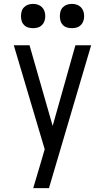

<svg xmlns="http://www.w3.org/2000/svg" viewBox="-20 -968 540 988"><path d="M151 0Q160 -30 169 -60.5Q178 -91 187 -121L210 -200L51 -735H132L251 -320L368 -735H449L232 0ZM350 -823Q337 -823 325 -826.5Q313 -830 304 -839Q295 -848 291.5 -860Q288 -872 288 -885Q288 -898 291.5 -910Q295 -922 304 -931Q313 -940 325 -944Q337 -948 350 -948Q363 -948 375 -944Q387 -940 396 -931Q405 -922 409 -910Q413 -898 413 -885Q413 -872 409 -860Q405 -848 396 -839Q387 -830 375 -826.5Q363 -823 350 -823ZM150 -823Q137 -823 125 -826.5Q113 -830 104 -839Q95 -848 91.5 -860Q88 -872 88 -885Q88 -898 91.5 -910Q95 -922 104 -931Q113 -940 125 -944Q137 -948 150 -948Q163 -948 175 -944Q187 -940 196 -931Q205 -922 209 -910Q213 -898 213 -885Q213 -872 209 -860Q205 -848 196 -839Q187 -830 175 -826.5Q163 -823 150 -823Z"/></svg>

Font: Iosevka NFM
Style: Regular
Weight: 400
Monospace: yes
Designer: Belleve Invis
Foundry: Belleve Invis
Version: Version 29.0.4; ttfautohint (v1.8.4);Nerd Fonts 3.3.0